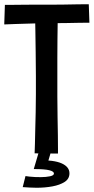

<svg xmlns="http://www.w3.org/2000/svg" viewBox="-20 -724 441 904"><path d="M143 -2Q144 -18 144.5 -47Q145 -76 146 -114Q147 -152 148 -194.5Q149 -237 149 -281Q149 -325 149 -367Q149 -421 148 -477.5Q147 -534 146.5 -581.5Q146 -629 145 -658.5Q144 -688 144 -688L253 -686Q253 -686 252.5 -666Q252 -646 251.5 -613Q251 -580 250.5 -538Q250 -496 250 -450.5Q250 -405 250 -362Q250 -319 250 -270Q250 -221 251 -173.5Q252 -126 252.5 -87Q253 -48 253 -24.5Q253 -1 253 -1ZM0 -609 3 -701Q3 -701 23 -701Q43 -701 72.5 -701.5Q102 -702 132.5 -702Q163 -702 183 -702Q200 -702 226.5 -702Q253 -702 282.5 -702.5Q312 -703 338.5 -703.5Q365 -704 381.5 -704Q398 -704 398 -704L401 -617Q401 -617 385.5 -617Q370 -617 345.5 -616.5Q321 -616 293 -615.5Q265 -615 239 -615Q213 -615 196 -615Q179 -615 154.5 -614Q130 -613 103.5 -612.5Q77 -612 53 -611Q29 -610 14.5 -609.5Q0 -609 0 -609ZM152 160Q136 160 119.5 159Q103 158 87 157L100 105Q107 106 118.5 107.5Q130 109 144.5 109.5Q159 110 172 110Q197 110 215.5 106Q234 102 234 93Q234 83 212 77.5Q190 72 139 72L156 30Q235 29 271 45.5Q307 62 307 92Q307 118 284.5 132.5Q262 147 227 153.5Q192 160 152 160ZM219 -6 196 72H139L162 -6Z"/></svg>

Font: Truculenta SemiBold
Style: Regular
Weight: 600
Version: Version 1.002